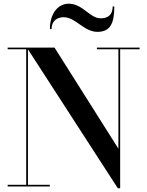

<svg xmlns="http://www.w3.org/2000/svg" viewBox="-20 -1007 795 1037"><path d="M323.5 -914C389 -914 432 -835 506.5 -835C573 -835 597.5 -877 597.5 -972H588.5C588.5 -927.5 564 -908 523.5 -908C464.5 -908 428 -987 350.5 -987C294 -987 249.5 -935 249.5 -850H258.5C258.5 -894.5 289 -914 323.5 -914ZM21.5 -9V0H249V-9H131V-740.5L616.5 10H629V-741H734V-750H503.5V-741H619.5V-204L274.5 -750H21.5V-741H121.5V-9Z"/></svg>

Font: Bodoni* 24pt Medium
Style: Regular
Weight: 500
Version: Version 2.3